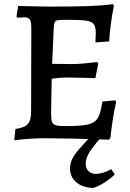

<svg xmlns="http://www.w3.org/2000/svg" viewBox="-20 -671 633 932"><path d="M544 -177Q526 -98 516 -1L509 7Q308 0 203 0Q124 0 49 10L55 -45Q99 -51 115 -69Q131 -87 131 -130L132 -533Q132 -565 125 -576Q118 -587 97 -587L64 -585L60 -591L68 -642Q185 -639 226 -639Q342 -639 411.5 -641.5Q481 -644 528 -651L533 -643Q525 -606 518.5 -558Q512 -510 510 -470L443 -465L445 -507Q445 -539 436 -552.5Q427 -566 399.5 -570.5Q372 -575 304 -575Q273 -575 261 -573Q249 -571 245.5 -563.5Q242 -556 241 -538L233 -361L332 -360Q354 -360 387.5 -363Q421 -366 452 -370L457 -363L443 -292Q338 -295 308 -295Q279 -295 231 -289L228 -119Q228 -91 232.5 -79Q237 -67 251 -63Q265 -59 300 -59Q375 -59 408 -67Q441 -75 455 -98.5Q469 -122 477 -178L539 -184ZM320 148Q320 124 329.5 103Q339 82 366 50.5Q393 19 453 -42H503Q438 31 417 63.5Q396 96 396 123Q396 146 409.5 159.5Q423 173 446 173Q462 173 483 166.5Q504 160 520 150L537 176Q513 199 485 216.5Q457 234 434 241Q384 241 352 215Q320 189 320 148Z"/></svg>

Font: Alegreya Medium
Style: Regular
Weight: 500
Designer: Juan Pablo del Peral
Foundry: Huerta Tipografica
Version: Version 2.007; ttfautohint (v1.6)